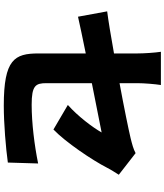

<svg xmlns="http://www.w3.org/2000/svg" viewBox="54 -894 891 1040"><g transform="rotate(90 500.0 -373.5)"><path d="M681 -217C748 -281 846 -425 889 -509C899 -529 916 -555 926 -571L809 -662C787 -650 760 -643 728 -635C682 -624 560 -599 430 -575V-671C430 -708 435 -768 440 -799H260C265 -768 269 -707 269 -671V-545C174 -528 89 -514 41 -508L70 -350C113 -360 186 -375 269 -392V-136C269 -6 301 52 552 52C650 52 781 41 860 30L865 -134C766 -114 646 -99 547 -99C443 -99 430 -120 430 -179V-425C551 -449 661 -471 697 -478C670 -430 609 -349 548 -295Z"/></g></svg>

Font: Noto Sans Korean Black
Style: Bold
Weight: 900
Designer: Ryoko NISHIZUKA (kana & ideographs); Paul D. Hunt (Latin, Greek & Cyrillic); Wenlong ZHANG (bopomofo); Sandoll Communica
Foundry: Adobe Systems Incorporated
Version: Version 1.000;PS 1;hotconv 1.0.78;makeotf.lib2.5.61930